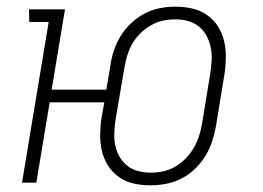

<svg xmlns="http://www.w3.org/2000/svg" viewBox="-20 -548 790 576"><path d="M431 8Q405 8 380.5 2.5Q356 -3 336.5 -17Q317 -31 304 -51.5Q291 -72 285.5 -96Q280 -120 280.5 -146Q281 -172 285 -197L293 -241H129L89 0H46L126 -482H68L67 -520H175L135 -279H299L311 -350Q314 -373 321.5 -396Q329 -419 342 -440Q355 -461 373.5 -478.5Q392 -496 414 -507.5Q436 -519 459.5 -523.5Q483 -528 506 -528Q532 -528 556.5 -522.5Q581 -517 601 -503Q621 -489 634 -468.5Q647 -448 652.5 -424Q658 -400 657.5 -374Q657 -348 653 -323L628 -170Q624 -147 616.5 -124Q609 -101 596 -80Q583 -59 565 -41.5Q547 -24 524.5 -12.5Q502 -1 478 3.5Q454 8 431 8ZM432 -30Q451 -30 469.5 -34Q488 -38 505.5 -48Q523 -58 537 -72.5Q551 -87 561 -104Q571 -121 577 -139.5Q583 -158 586 -176L611 -329Q614 -349 615 -368.5Q616 -388 612 -406.5Q608 -425 599.5 -441Q591 -457 576.5 -468.5Q562 -480 544 -485Q526 -490 506 -490Q487 -490 468.5 -486Q450 -482 432.5 -472Q415 -462 400.5 -447.5Q386 -433 376.5 -416Q367 -399 361.5 -380.5Q356 -362 353 -344L327 -191Q324 -171 323 -151.5Q322 -132 325.5 -113.5Q329 -95 338 -79Q347 -63 361 -51.5Q375 -40 394 -35Q413 -30 432 -30Z"/></svg>

Font: Iosevka Etoile Extralight
Style: Italic
Weight: 200
Italic angle: -9°
Designer: Belleve Invis
Foundry: Belleve Invis
Version: Version 22.1.2; ttfautohint (v1.8.4)